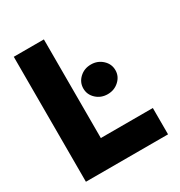

<svg xmlns="http://www.w3.org/2000/svg" viewBox="-171 -848 909 968"><g transform="rotate(-30 283.0 -364.0)"><path d="M48.8 0V-727.5H224.1V-153.3H526.9V0ZM365.7 -327.1Q326.7 -327.1 299.6 -352.3Q272.5 -377.4 272.5 -413.1Q272.5 -449.2 299.6 -474.4Q326.7 -499.5 365.7 -499.5Q404.3 -499.5 431.6 -474.4Q459 -449.2 459 -413.1Q459 -377.4 431.6 -352.3Q404.3 -327.1 365.7 -327.1Z"/></g></svg>

Font: Inter Display Extra Bold
Style: Regular
Weight: 800
Designer: Rasmus Andersson
Foundry: rsms
Version: Version 4.000;git-4fc901f